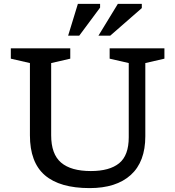

<svg xmlns="http://www.w3.org/2000/svg" viewBox="-20 -955 900 985"><path d="M640.5 -251V-631.5L542.5 -654V-707H823.5V-654L725.5 -631.5V-256Q725.5 -125 651 -57.5Q576.5 10 440 10Q287 10 210.2 -56Q133.5 -122 133.5 -261V-631.5L35.5 -654V-707H340.5V-654L242.5 -631.5V-261Q242.5 -164.5 293.2 -121Q344 -77.5 446 -77.5Q542 -77.5 591.2 -117.5Q640.5 -157.5 640.5 -251ZM485 -772 584.5 -935H707.5V-913.5L545.5 -772ZM329.5 -772 379.5 -935H493.5V-916L386.5 -772Z"/></svg>

Font: Newsreader 6pt
Style: Regular
Weight: 400
Designer: Hugues Gentile
Foundry: Production Type
Version: Version 1.003; ttfautohint (v1.8.3)